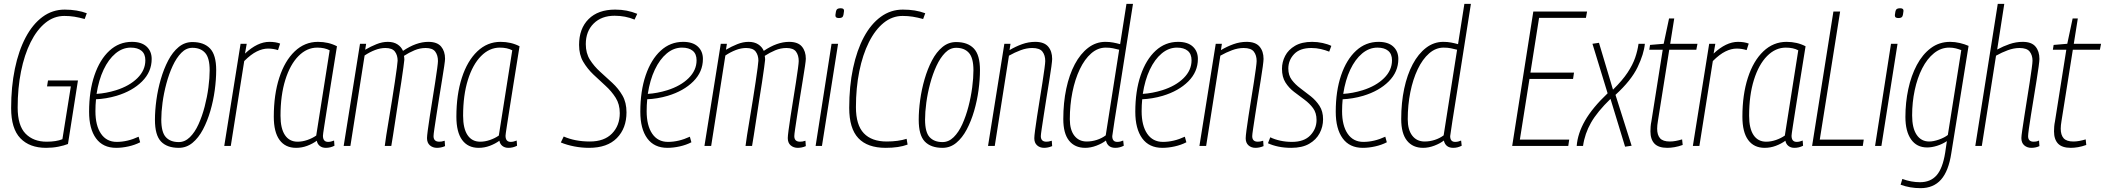

<svg xmlns="http://www.w3.org/2000/svg" viewBox="-20 -760 10963 1000"><path d="M220 10Q134 10 86 -40Q38 -90 38 -197Q38 -308 57.5 -402Q77 -496 113.5 -565Q150 -634 201.5 -672Q253 -710 317 -710Q349 -710 379 -705Q409 -700 432 -691L421 -661Q392 -669 367.5 -673Q343 -677 315 -677Q261 -677 216.5 -641Q172 -605 139.5 -540Q107 -475 89.5 -388Q72 -301 72 -200Q72 -106 113 -64Q154 -22 223 -22Q273 -22 305 -35L349 -310H225L230 -341H386L334 -10Q314 -2 284 4Q254 10 220 10Z M710 -19Q683 -5 649.5 2.5Q616 10 585 10Q516 10 480 -39.5Q444 -89 444 -178Q444 -286 472 -368Q500 -450 550 -496Q600 -542 667 -542Q717 -542 743.5 -517.5Q770 -493 770 -453Q770 -386 720 -336Q670 -286 587 -261Q560 -253 532.5 -248.5Q505 -244 480 -243Q477 -213 477 -181Q477 -106 506 -63.5Q535 -21 588 -21Q644 -21 702 -48ZM661 -512Q618 -512 581.5 -481.5Q545 -451 519.5 -397Q494 -343 483 -271Q532 -274 584 -290Q654 -312 695.5 -353Q737 -394 737 -446Q737 -479 717 -495.5Q697 -512 661 -512Z M911 10Q850 10 818.5 -23Q787 -56 787 -136Q787 -184 794.5 -239Q802 -294 817.5 -347.5Q833 -401 856 -445Q879 -489 910.5 -515Q942 -541 982 -541Q1042 -541 1074 -507.5Q1106 -474 1106 -395Q1106 -346 1098.5 -290.5Q1091 -235 1075.5 -182Q1060 -129 1037 -85.5Q1014 -42 982.5 -16Q951 10 911 10ZM911 -20Q943 -20 969 -45.5Q995 -71 1014 -113Q1033 -155 1046 -205Q1059 -255 1065.5 -304.5Q1072 -354 1072 -394Q1072 -458 1048.5 -484.5Q1025 -511 982 -511Q950 -511 924.5 -485Q899 -459 879.5 -417Q860 -375 846.5 -324.5Q833 -274 826.5 -225Q820 -176 820 -137Q820 -72 843.5 -46Q867 -20 911 -20Z M1265 -532 1256 -481Q1321 -542 1383 -542Q1416 -542 1439 -533L1428 -499Q1403 -507 1376 -507Q1348 -507 1317.5 -492Q1287 -477 1252 -442L1182 0H1148L1233 -532Z M1677 10Q1658 10 1645.5 0Q1633 -10 1630 -27Q1608 -11 1580 -0.5Q1552 10 1522 10Q1466 10 1436 -31Q1406 -72 1406 -152Q1406 -267 1434.5 -355Q1463 -443 1515 -492.5Q1567 -542 1636 -542Q1691 -542 1735 -519Q1716 -401 1703 -320Q1690 -239 1682 -187.5Q1674 -136 1669.5 -107.5Q1665 -79 1663.5 -67.5Q1662 -56 1662 -53Q1662 -21 1689 -21Q1703 -21 1720 -28L1722 -1Q1701 10 1677 10ZM1627 -54 1697 -498Q1671 -512 1632 -512Q1578 -512 1534.5 -468Q1491 -424 1466 -344Q1441 -264 1441 -157Q1441 -91 1464 -56.5Q1487 -22 1530 -22Q1555 -22 1581 -31Q1607 -40 1627 -54Z M2256 10Q2234 10 2219 -3Q2204 -16 2204 -41Q2204 -51 2208 -81.5Q2212 -112 2218.5 -154Q2225 -196 2232.5 -242.5Q2240 -289 2246.5 -331Q2253 -373 2257 -403Q2261 -433 2261 -442Q2261 -472 2247 -491Q2233 -510 2197 -510Q2167 -510 2138.5 -498Q2110 -486 2084 -469Q2086 -459 2086 -449Q2085 -440 2081 -408.5Q2077 -377 2070 -332.5Q2063 -288 2055 -237.5Q2047 -187 2040 -139.5Q2033 -92 2027 -55Q2021 -18 2018 0H1984Q1986 -19 1992 -56.5Q1998 -94 2006 -142Q2014 -190 2022 -239.5Q2030 -289 2036.5 -333Q2043 -377 2047 -407Q2051 -437 2051 -444Q2051 -472 2037 -491Q2023 -510 1987 -510Q1961 -510 1933.5 -499.5Q1906 -489 1879 -471L1805 0H1770L1855 -532H1887L1882 -501Q1911 -518 1941 -530Q1971 -542 2000 -542Q2030 -542 2050 -529Q2070 -516 2079 -495Q2148 -542 2211 -542Q2257 -542 2277.5 -517.5Q2298 -493 2298 -454Q2298 -445 2293.5 -414.5Q2289 -384 2282 -341.5Q2275 -299 2267.5 -252Q2260 -205 2253.5 -162.5Q2247 -120 2242.5 -90Q2238 -60 2238 -51Q2238 -22 2268 -22Q2274 -22 2280.5 -23Q2287 -24 2296 -27L2298 1Q2287 6 2276 8Q2265 10 2256 10Z M2628 10Q2609 10 2596.5 0Q2584 -10 2581 -27Q2559 -11 2531 -0.5Q2503 10 2473 10Q2417 10 2387 -31Q2357 -72 2357 -152Q2357 -267 2385.5 -355Q2414 -443 2466 -492.5Q2518 -542 2587 -542Q2642 -542 2686 -519Q2667 -401 2654 -320Q2641 -239 2633 -187.5Q2625 -136 2620.5 -107.5Q2616 -79 2614.5 -67.5Q2613 -56 2613 -53Q2613 -21 2640 -21Q2654 -21 2671 -28L2673 -1Q2652 10 2628 10ZM2578 -54 2648 -498Q2622 -512 2583 -512Q2529 -512 2485.5 -468Q2442 -424 2417 -344Q2392 -264 2392 -157Q2392 -91 2415 -56.5Q2438 -22 2481 -22Q2506 -22 2532 -31Q2558 -40 2578 -54Z M3299 -688 3285 -658Q3237 -678 3181 -678Q3113 -678 3072 -637.5Q3031 -597 3031 -530Q3031 -483 3052.5 -449Q3074 -415 3105.5 -386.5Q3137 -358 3169 -328.5Q3201 -299 3222 -262.5Q3243 -226 3243 -175Q3243 -92 3193 -41Q3143 10 3048 10Q3009 10 2970.5 2.5Q2932 -5 2901 -18L2916 -49Q2975 -23 3052 -23Q3127 -23 3167.5 -64.5Q3208 -106 3208 -171Q3208 -217 3186.5 -251Q3165 -285 3133.5 -313.5Q3102 -342 3070.5 -372Q3039 -402 3017.5 -438.5Q2996 -475 2996 -526Q2996 -611 3045.5 -660.5Q3095 -710 3184 -710Q3216 -710 3244 -704.5Q3272 -699 3299 -688Z M3581 -19Q3554 -5 3520.5 2.5Q3487 10 3456 10Q3387 10 3351 -39.5Q3315 -89 3315 -178Q3315 -286 3343 -368Q3371 -450 3421 -496Q3471 -542 3538 -542Q3588 -542 3614.5 -517.5Q3641 -493 3641 -453Q3641 -386 3591 -336Q3541 -286 3458 -261Q3431 -253 3403.5 -248.5Q3376 -244 3351 -243Q3348 -213 3348 -181Q3348 -106 3377 -63.5Q3406 -21 3459 -21Q3515 -21 3573 -48ZM3532 -512Q3489 -512 3452.5 -481.5Q3416 -451 3390.5 -397Q3365 -343 3354 -271Q3403 -274 3455 -290Q3525 -312 3566.5 -353Q3608 -394 3608 -446Q3608 -479 3588 -495.5Q3568 -512 3532 -512Z M4135 10Q4113 10 4098 -3Q4083 -16 4083 -41Q4083 -51 4087 -81.5Q4091 -112 4097.5 -154Q4104 -196 4111.5 -242.5Q4119 -289 4125.5 -331Q4132 -373 4136 -403Q4140 -433 4140 -442Q4140 -472 4126 -491Q4112 -510 4076 -510Q4046 -510 4017.5 -498Q3989 -486 3963 -469Q3965 -459 3965 -449Q3964 -440 3960 -408.5Q3956 -377 3949 -332.5Q3942 -288 3934 -237.5Q3926 -187 3919 -139.5Q3912 -92 3906 -55Q3900 -18 3897 0H3863Q3865 -19 3871 -56.5Q3877 -94 3885 -142Q3893 -190 3901 -239.5Q3909 -289 3915.5 -333Q3922 -377 3926 -407Q3930 -437 3930 -444Q3930 -472 3916 -491Q3902 -510 3866 -510Q3840 -510 3812.5 -499.5Q3785 -489 3758 -471L3684 0H3649L3734 -532H3766L3761 -501Q3790 -518 3820 -530Q3850 -542 3879 -542Q3909 -542 3929 -529Q3949 -516 3958 -495Q4027 -542 4090 -542Q4136 -542 4156.5 -517.5Q4177 -493 4177 -454Q4177 -445 4172.5 -414.5Q4168 -384 4161 -341.5Q4154 -299 4146.5 -252Q4139 -205 4132.5 -162.5Q4126 -120 4121.5 -90Q4117 -60 4117 -51Q4117 -22 4147 -22Q4153 -22 4159.5 -23Q4166 -24 4175 -27L4177 1Q4166 6 4155 8Q4144 10 4135 10Z M4359 -717Q4377 -717 4376 -703Q4374 -681 4369.5 -673.5Q4365 -666 4349 -666Q4341 -666 4336 -669Q4331 -672 4331 -681Q4333 -703 4338 -710Q4343 -717 4359 -717ZM4228 0 4311 -532H4345L4261 0Z M4593 10Q4498 10 4450.5 -40.5Q4403 -91 4403 -198Q4403 -311 4423 -405Q4443 -499 4479.5 -567Q4516 -635 4567.5 -672.5Q4619 -710 4682 -710Q4715 -710 4743.5 -705.5Q4772 -701 4799 -691L4788 -661Q4759 -669 4734 -673Q4709 -677 4681 -677Q4627 -677 4582.5 -641Q4538 -605 4505.5 -540Q4473 -475 4455.5 -388.5Q4438 -302 4438 -202Q4438 -109 4479 -66Q4520 -23 4598 -23Q4658 -23 4702 -37L4707 -7Q4662 10 4593 10Z M4889 10Q4828 10 4796.5 -23Q4765 -56 4765 -136Q4765 -184 4772.5 -239Q4780 -294 4795.5 -347.5Q4811 -401 4834 -445Q4857 -489 4888.5 -515Q4920 -541 4960 -541Q5020 -541 5052 -507.5Q5084 -474 5084 -395Q5084 -346 5076.5 -290.5Q5069 -235 5053.5 -182Q5038 -129 5015 -85.5Q4992 -42 4960.5 -16Q4929 10 4889 10ZM4889 -20Q4921 -20 4947 -45.5Q4973 -71 4992 -113Q5011 -155 5024 -205Q5037 -255 5043.5 -304.5Q5050 -354 5050 -394Q5050 -458 5026.5 -484.5Q5003 -511 4960 -511Q4928 -511 4902.5 -485Q4877 -459 4857.5 -417Q4838 -375 4824.5 -324.5Q4811 -274 4804.5 -225Q4798 -176 4798 -137Q4798 -72 4821.5 -46Q4845 -20 4889 -20Z M5211 -532H5243L5238 -499Q5270 -518 5303.5 -530Q5337 -542 5372 -542Q5418 -542 5439 -517.5Q5460 -493 5460 -453Q5460 -444 5456 -413.5Q5452 -383 5445 -340.5Q5438 -298 5430.5 -251Q5423 -204 5416.5 -161.5Q5410 -119 5405.5 -89Q5401 -59 5401 -51Q5401 -22 5430 -22Q5435 -22 5442 -23Q5449 -24 5458 -27L5460 1Q5448 6 5437.5 8Q5427 10 5418 10Q5396 10 5381.5 -3Q5367 -16 5367 -40Q5367 -51 5371 -81.5Q5375 -112 5381.5 -154.5Q5388 -197 5395.5 -243Q5403 -289 5409.5 -331Q5416 -373 5420 -403Q5424 -433 5424 -442Q5424 -472 5409.5 -491Q5395 -510 5356 -510Q5327 -510 5296 -498.5Q5265 -487 5235 -470L5161 0H5126Z M5789 10Q5749 10 5740 -28Q5721 -13 5691 -1.5Q5661 10 5632 10Q5578 10 5548 -27.5Q5518 -65 5518 -140Q5518 -225 5533.5 -298Q5549 -371 5578 -425.5Q5607 -480 5647.5 -511Q5688 -542 5737 -542Q5759 -542 5777.5 -538.5Q5796 -535 5814 -530L5847 -740H5881Q5844 -503 5820 -352.5Q5796 -202 5784.5 -129Q5773 -56 5773 -51Q5773 -21 5799 -21Q5808 -21 5815.5 -23Q5823 -25 5830 -28L5833 -1Q5812 10 5789 10ZM5640 -23Q5667 -23 5693 -31.5Q5719 -40 5739 -55L5809 -501Q5793 -505 5777 -508.5Q5761 -512 5739 -512Q5698 -512 5663.5 -482Q5629 -452 5604 -399.5Q5579 -347 5565.5 -280Q5552 -213 5552 -139Q5552 -84 5575.5 -53.5Q5599 -23 5640 -23Z M6159 -19Q6132 -5 6098.5 2.5Q6065 10 6034 10Q5965 10 5929 -39.5Q5893 -89 5893 -178Q5893 -286 5921 -368Q5949 -450 5999 -496Q6049 -542 6116 -542Q6166 -542 6192.5 -517.5Q6219 -493 6219 -453Q6219 -386 6169 -336Q6119 -286 6036 -261Q6009 -253 5981.5 -248.5Q5954 -244 5929 -243Q5926 -213 5926 -181Q5926 -106 5955 -63.5Q5984 -21 6037 -21Q6093 -21 6151 -48ZM6110 -512Q6067 -512 6030.5 -481.5Q5994 -451 5968.5 -397Q5943 -343 5932 -271Q5981 -274 6033 -290Q6103 -312 6144.5 -353Q6186 -394 6186 -446Q6186 -479 6166 -495.5Q6146 -512 6110 -512Z M6312 -532H6344L6339 -499Q6371 -518 6404.5 -530Q6438 -542 6473 -542Q6519 -542 6540 -517.5Q6561 -493 6561 -453Q6561 -444 6557 -413.5Q6553 -383 6546 -340.5Q6539 -298 6531.5 -251Q6524 -204 6517.5 -161.5Q6511 -119 6506.5 -89Q6502 -59 6502 -51Q6502 -22 6531 -22Q6536 -22 6543 -23Q6550 -24 6559 -27L6561 1Q6549 6 6538.5 8Q6528 10 6519 10Q6497 10 6482.5 -3Q6468 -16 6468 -40Q6468 -51 6472 -81.5Q6476 -112 6482.5 -154.5Q6489 -197 6496.5 -243Q6504 -289 6510.5 -331Q6517 -373 6521 -403Q6525 -433 6525 -442Q6525 -472 6510.5 -491Q6496 -510 6457 -510Q6428 -510 6397 -498.5Q6366 -487 6336 -470L6262 0H6227Z M6584 -14 6596 -45Q6618 -34 6647.5 -27.5Q6677 -21 6709 -21Q6772 -21 6804.5 -55Q6837 -89 6837 -135Q6837 -172 6819 -196.5Q6801 -221 6774 -241Q6747 -261 6720 -281.5Q6693 -302 6675 -330.5Q6657 -359 6657 -402Q6657 -437 6673.5 -469Q6690 -501 6725 -521.5Q6760 -542 6814 -542Q6842 -542 6869 -536Q6896 -530 6914 -521L6903 -491Q6883 -499 6859.5 -504.5Q6836 -510 6810 -510Q6750 -510 6720 -478Q6690 -446 6690 -403Q6690 -368 6708 -344Q6726 -320 6753 -300Q6780 -280 6807 -258.5Q6834 -237 6852.5 -208.5Q6871 -180 6871 -139Q6871 -100 6853 -66Q6835 -32 6798.5 -11Q6762 10 6705 10Q6669 10 6638 3.5Q6607 -3 6584 -14Z M7203 -19Q7176 -5 7142.5 2.5Q7109 10 7078 10Q7009 10 6973 -39.5Q6937 -89 6937 -178Q6937 -286 6965 -368Q6993 -450 7043 -496Q7093 -542 7160 -542Q7210 -542 7236.5 -517.5Q7263 -493 7263 -453Q7263 -386 7213 -336Q7163 -286 7080 -261Q7053 -253 7025.5 -248.5Q6998 -244 6973 -243Q6970 -213 6970 -181Q6970 -106 6999 -63.5Q7028 -21 7081 -21Q7137 -21 7195 -48ZM7154 -512Q7111 -512 7074.5 -481.5Q7038 -451 7012.5 -397Q6987 -343 6976 -271Q7025 -274 7077 -290Q7147 -312 7188.5 -353Q7230 -394 7230 -446Q7230 -479 7210 -495.5Q7190 -512 7154 -512Z M7549 10Q7509 10 7500 -28Q7481 -13 7451 -1.5Q7421 10 7392 10Q7338 10 7308 -27.5Q7278 -65 7278 -140Q7278 -225 7293.5 -298Q7309 -371 7338 -425.5Q7367 -480 7407.5 -511Q7448 -542 7497 -542Q7519 -542 7537.5 -538.5Q7556 -535 7574 -530L7607 -740H7641Q7604 -503 7580 -352.5Q7556 -202 7544.5 -129Q7533 -56 7533 -51Q7533 -21 7559 -21Q7568 -21 7575.5 -23Q7583 -25 7590 -28L7593 -1Q7572 10 7549 10ZM7400 -23Q7427 -23 7453 -31.5Q7479 -40 7499 -55L7569 -501Q7553 -505 7537 -508.5Q7521 -512 7499 -512Q7458 -512 7423.5 -482Q7389 -452 7364 -399.5Q7339 -347 7325.5 -280Q7312 -213 7312 -139Q7312 -84 7335.5 -53.5Q7359 -23 7400 -23Z M7856 0 7966 -700H8246L8240 -667H7996L7951 -382H8178L8173 -349H7946L7896 -33H8153L8148 0Z M8514 -532H8547Q8542 -479 8509 -410Q8476 -341 8394 -266L8478 -1L8444 4L8368 -245Q8299 -178 8266.5 -121Q8234 -64 8225 0H8192Q8197 -65 8235.5 -132Q8274 -199 8353 -274L8274 -532L8308 -537L8381 -293Q8430 -341 8457 -382Q8484 -423 8496.5 -459.5Q8509 -496 8514 -532Z M8741 -34 8744 -5Q8722 3 8701.5 6.5Q8681 10 8664 10Q8618 10 8597 -12Q8576 -34 8576 -76Q8576 -87 8577 -100.5Q8578 -114 8581 -128L8640 -501H8570L8574 -526L8645 -532L8673 -664H8700L8679 -532H8821L8815 -501H8674L8615 -130Q8613 -118 8612 -108.5Q8611 -99 8611 -90Q8611 -57 8626 -40Q8641 -23 8677 -23Q8692 -23 8708 -26Q8724 -29 8741 -34Z M8914 -532 8905 -481Q8970 -542 9032 -542Q9065 -542 9088 -533L9077 -499Q9052 -507 9025 -507Q8997 -507 8966.5 -492Q8936 -477 8901 -442L8831 0H8797L8882 -532Z M9326 10Q9307 10 9294.5 0Q9282 -10 9279 -27Q9257 -11 9229 -0.5Q9201 10 9171 10Q9115 10 9085 -31Q9055 -72 9055 -152Q9055 -267 9083.5 -355Q9112 -443 9164 -492.5Q9216 -542 9285 -542Q9340 -542 9384 -519Q9365 -401 9352 -320Q9339 -239 9331 -187.5Q9323 -136 9318.5 -107.5Q9314 -79 9312.5 -67.5Q9311 -56 9311 -53Q9311 -21 9338 -21Q9352 -21 9369 -28L9371 -1Q9350 10 9326 10ZM9276 -54 9346 -498Q9320 -512 9281 -512Q9227 -512 9183.5 -468Q9140 -424 9115 -344Q9090 -264 9090 -157Q9090 -91 9113 -56.5Q9136 -22 9179 -22Q9204 -22 9230 -31Q9256 -40 9276 -54Z M9418 0 9529 -700H9564L9458 -33H9687L9682 0Z M9877 -717Q9895 -717 9894 -703Q9892 -681 9887.5 -673.5Q9883 -666 9867 -666Q9859 -666 9854 -669Q9849 -672 9849 -681Q9851 -703 9856 -710Q9861 -717 9877 -717ZM9746 0 9829 -532H9863L9779 0Z M9879 202 9888 172Q9934 189 9980 189Q10035 189 10066.5 153Q10098 117 10111 36L10120 -25Q10096 -9 10068.5 -0.5Q10041 8 10017 8Q9963 8 9933.5 -34Q9904 -76 9904 -151Q9904 -226 9919 -296Q9934 -366 9963.5 -421.5Q9993 -477 10036.5 -509.5Q10080 -542 10137 -542Q10162 -542 10187.5 -536Q10213 -530 10233 -521L10143 38Q10129 131 10089.5 175.5Q10050 220 9983 220Q9927 220 9879 202ZM10195 -499Q10182 -504 10166.5 -508Q10151 -512 10132 -512Q10089 -512 10053 -483Q10017 -454 9991.5 -404Q9966 -354 9952.5 -290.5Q9939 -227 9939 -159Q9939 -93 9962.5 -58Q9986 -23 10028 -23Q10050 -23 10078.5 -33Q10107 -43 10125 -57Z M10543 -51Q10543 -22 10572 -22Q10578 -22 10584.5 -23Q10591 -24 10600 -28L10602 1Q10591 6 10580.5 8Q10570 10 10560 10Q10538 10 10523 -3Q10508 -16 10508 -41Q10508 -51 10512.5 -81.5Q10517 -112 10523.5 -154.5Q10530 -197 10537.5 -243.5Q10545 -290 10551.5 -332Q10558 -374 10562 -404Q10566 -434 10566 -444Q10566 -472 10551.5 -491Q10537 -510 10498 -510Q10469 -510 10437.5 -498.5Q10406 -487 10376 -470L10302 0H10268L10385 -740H10419L10382 -502Q10413 -519 10446.5 -530.5Q10480 -542 10515 -542Q10561 -542 10581.5 -517.5Q10602 -493 10602 -453Q10602 -444 10598 -413.5Q10594 -383 10587 -340.5Q10580 -298 10572.5 -251Q10565 -204 10558 -161.5Q10551 -119 10547 -89Q10543 -59 10543 -51Z M10843 -34 10846 -5Q10824 3 10803.5 6.5Q10783 10 10766 10Q10720 10 10699 -12Q10678 -34 10678 -76Q10678 -87 10679 -100.5Q10680 -114 10683 -128L10742 -501H10672L10676 -526L10747 -532L10775 -664H10802L10781 -532H10923L10917 -501H10776L10717 -130Q10715 -118 10714 -108.5Q10713 -99 10713 -90Q10713 -57 10728 -40Q10743 -23 10779 -23Q10794 -23 10810 -26Q10826 -29 10843 -34Z"/></svg>

Font: Georama SemiCondensed ExtraLight
Style: Italic
Weight: 200
Width: 4
Italic angle: -9°
Designer: Jean-Baptiste Levee
Foundry: Production Type
Version: Version 1.000